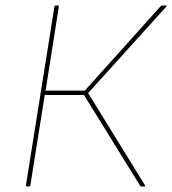

<svg xmlns="http://www.w3.org/2000/svg" viewBox="-20 -675 624 695"><path d="M78 0Q73 0 74 -5L177 -651Q178 -655 182 -655H189Q194 -655 193 -651L145 -347H287L562 -653Q564 -655 567 -655H581Q583 -655 583.5 -654Q584 -653 582 -651L299 -338L505 -4Q506 -3 505.5 -1.5Q505 0 503 0H492Q489 0 487 -3L284 -331H142L90 -5Q89 0 85 0Z"/></svg>

Font: Sofia Sans Hairline
Style: Italic
Weight: 1
Italic angle: -9°
Designer: Botio Nikoltchev, Ani Petrova
Foundry: lettersoup
Version: Version 4.102